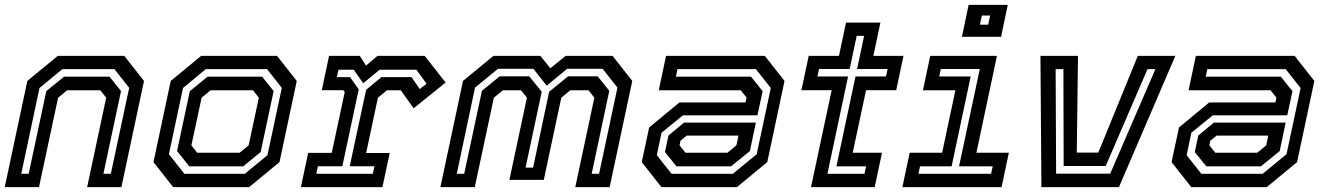

<svg xmlns="http://www.w3.org/2000/svg" viewBox="-22 -770 5448 790"><path d="M-2.5 0 90.5 -437 215.5 -540H489.5L570.5 -437L477.5 0H336.5L415 -368L391 -398.5H254L217 -368L138.5 0ZM65.5 -55H96L168.5 -395L241.5 -454.5H428.5L476 -395.5L403.5 -55H434L509.5 -408.5L449 -485.5H234.5L140.5 -408Z M690.5 0 609.5 -103 680.5 -437 805.5 -540H1118L1199 -437L1128 -103L1003 0ZM736.5 -55H985.5L1078.5 -131.5L1137.5 -408.5L1077 -485.5H824.5L731 -408L673 -135.5ZM757 -85.5 706.5 -148.5 759 -395 832 -454.5H1056.5L1104 -395.5L1050.5 -144.5L978.5 -85.5ZM789.5 -141.5H964L1001 -172L1043 -368L1019 -398.5H844.5L807.5 -368L765.5 -172Z M1216 0 1246 -141H1343L1396.5 -391.5L1390.5 -399H1302L1332 -540H1458.5L1484 -500L1531 -540H1725.5L1811.5 -430.5L1680 -324.5L1627 -398.5H1570L1533 -368L1484.5 -140.5H1581.5L1551.5 0ZM1279.5 -55H1512L1518.5 -86H1417L1484.5 -400.5L1547 -452.5H1671.5L1705 -403.5L1733 -425.5L1691.5 -483H1540L1472.5 -427.5L1433.5 -483H1370.5L1364 -452.5H1418.5L1454 -402L1386.5 -86H1286Z M1790 0 1883 -437 2008 -540H2201.5L2242.5 -489L2305 -540H2498.5L2579.5 -437L2486.5 0H2345L2423.5 -368L2399.5 -398.5H2324.5L2287.5 -368L2215.5 -30H2074L2146 -368L2122 -398.5H2047L2010 -368L1931.5 0ZM1857.5 -55H1888L1961 -396.5L2034 -456H2155.5L2207 -392.5L2140.5 -80.5H2171.5L2237.5 -392.5L2315.5 -456H2437L2485 -396.5L2412.5 -55H2443L2518.5 -409.5L2457.5 -487H2311.5L2227.5 -417.5L2172.5 -487H2027L1932.5 -409.5Z M2699.5 0 2618.5 -103 2649 -245.5 2773.5 -348.5H3045.5L3050 -368L3026 -398.5H2688.5L2718.5 -540H3125L3206 -437L3135 -103L3010 0ZM2761.5 -85.5 2714 -144.5 2728.5 -212.5 2792.5 -265.5H3088L3063.5 -148.5L2986 -85.5ZM2741 -55H2993.5L3091.5 -135.5L3149.5 -408L3088 -485.5H2765.5L2759 -454.5H3068L3116 -395L3094.5 -295.5H2788L2700 -224L2680.5 -131.5ZM2798.5 -141.5H2971L3008 -172L3016.5 -212H2803.5L2778 -191L2774 -172Z M3315 0 3400 -399H3275.5L3305.5 -540H3430L3459 -677H3600.5L3571.5 -540H3695.5L3665.5 -399H3541.5L3486.5 -141.5H3607L3577 0ZM3382.5 -55H3535L3541.5 -85.5H3419.5L3498 -455.5H3623.5L3630 -486H3504.5L3533.5 -622.5H3503L3474 -486H3348L3341.5 -455.5H3467.5Z M3936 -618.5 3963.5 -750H4124.5L4097 -618.5ZM4010 -668.5H4044L4052 -706H4018ZM3691 0 3721 -141.5H3854.5L3909 -398.5H3775.5L3805.5 -540H4080L3995.5 -141.5H4129L4099 0ZM3757 -55H4056L4062.5 -85.5H3924L4009.5 -486H3849L3842.5 -455.5H3972L3893.5 -85.5H3763.5Z M4263 0 4259 -540H4413.5L4408.5 -142H4497L4659.5 -540H4814L4582 0ZM4323.5 -55.5H4546L4732 -485.5H4699.5L4527.5 -87H4354.5L4353.5 -485.5H4321.5Z M4879.5 0 4798.5 -103 4829 -245.5 4953.5 -348.5H5225.5L5230 -368L5206 -398.5H4868.5L4898.5 -540H5305L5386 -437L5315 -103L5190 0ZM4941.5 -85.5 4894 -144.5 4908.5 -212.5 4972.5 -265.5H5268L5243.5 -148.5L5166 -85.5ZM4921 -55H5173.5L5271.5 -135.5L5329.5 -408L5268 -485.5H4945.5L4939 -454.5H5248L5296 -395L5274.5 -295.5H4968L4880 -224L4860.5 -131.5ZM4978.5 -141.5H5151L5188 -172L5196.5 -212H4983.5L4958 -191L4954 -172Z"/></svg>

Font: Tourney SemiBold
Style: Italic
Weight: 600
Italic angle: -12°
Version: Version 1.015